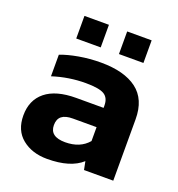

<svg xmlns="http://www.w3.org/2000/svg" viewBox="-123 -758 807 870"><g transform="rotate(20 280.5 -323.5)"><path d="M137 -657H255V-548H137ZM343 -657H461V-548H343ZM31 -139Q31 -213 81.5 -254Q132 -295 229 -295H361V-306Q361 -343 336.5 -358Q312 -373 247 -373Q166 -373 88 -348V-452Q124 -466 175 -475Q226 -484 280 -484Q393 -484 454 -438Q515 -392 515 -296V0H374L366 -40Q311 10 199 10Q126 10 78.5 -28.5Q31 -67 31 -139ZM361 -135V-202H247Q211 -202 193.5 -188Q176 -174 176 -145Q176 -89 250 -89Q322 -89 361 -135Z"/></g></svg>

Font: Kanit SemiBold
Style: Regular
Weight: 600
Designer: Katatrad Team
Foundry: CadsonDemak
Version: Version 1.030